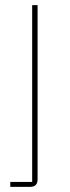

<svg xmlns="http://www.w3.org/2000/svg" viewBox="-20 -526 271 746"><path d="M20 181H105V-506H126V171Q126 200 97 200H20Z"/></svg>

Font: IBM Plex Sans Devanagari Thin
Style: Regular
Weight: 100
Designer: Mike Abbink, Paul van der Laan, Pieter van Rosmalen, Erin McLaughlin
Foundry: Bold Monday
Version: Version 1.1